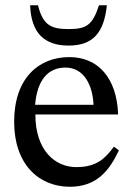

<svg xmlns="http://www.w3.org/2000/svg" viewBox="-20 -703 504 733"><path d="M415 -143C383 -101 352 -65 271 -65C191 -65 115 -128 115 -266H431C426 -406 354 -485 245 -485C128 -485 34 -405 34 -238C34 -77 127 10 247 10C350 10 398 -53 434 -129ZM114 -303C122 -396 162 -445 230 -445C301 -445 334 -377 337 -303ZM358 -683C333 -606 309 -592 242 -592C176 -592 144 -606 125 -683H95C99 -577 149 -529 242 -529C334 -529 377 -577 388 -683Z"/></svg>

Font: STIX Two Math
Style: Regular
Weight: 400
Designer: Ross Mills, John Hudson & Paul Hanslow, Tiro Typeworks Ltd; with portions MicroPress Inc., with additions and correction
Foundry: Tiro Typeworks Ltd
Version: Version 2.02 b142